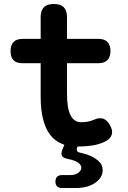

<svg xmlns="http://www.w3.org/2000/svg" viewBox="-20 -725 640 963"><path d="M291 218Q275 218 266.5 210Q258 202 258 186Q258 170 266.5 161.5Q275 153 291 153H335Q359 153 373.5 141Q388 129 388 117Q387 96 358 83Q343 76 323 73Q298 68 291.5 57.5Q285 47 293 25L303 1Q295 -1 288 -5Q254 -19 231 -49.5Q208 -80 196 -127.5Q184 -175 184 -240V-408H92Q62 -408 47.5 -423.5Q33 -439 33 -468Q33 -499 48 -514.5Q63 -530 94 -530H184V-639Q184 -672 200 -688.5Q216 -705 250 -705Q284 -705 300 -688.5Q316 -672 316 -639V-530H474Q504 -530 519 -514.5Q534 -499 534 -469.5Q534 -440 519 -424Q504 -408 474 -408H316V-256Q316 -181 334 -146.5Q352 -112 387 -112Q403 -112 418.5 -114.5Q434 -117 450 -124Q479 -137 498.5 -129.5Q518 -122 531 -98Q547 -71 540.5 -50Q534 -29 511 -17Q477 0 441 5Q407 10 369 10L367 15Q363 26 367 32.5Q371 39 383 41Q401 45 419 51Q450 62 472.5 81Q495 100 495 129Q495 165 458 191.5Q421 218 361 218Z"/></svg>

Font: Maple Mono NL
Style: Bold
Weight: 700
Monospace: yes
Designer: subframe7536
Version: Version 7.000